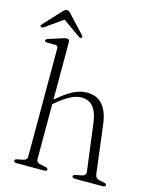

<svg xmlns="http://www.w3.org/2000/svg" viewBox="-128 -964 840 1049"><g transform="rotate(15 291.5 -439.5)"><path d="M173.5 -712V-51.5Q173.5 -41 179.5 -35Q185.5 -29 196.5 -27L225 -21.5Q240 -18.5 240 -10Q240 0 224.5 0H67.5Q60.5 0 56.8 -2.8Q53 -5.5 53 -10Q53 -14.5 56.8 -17.2Q60.5 -20 68 -21.5L98 -27Q109 -29.5 115 -35Q121 -40.5 121 -51V-661.5Q121 -670.5 117.5 -674.8Q114 -679 105.5 -679L60 -679.5Q52.5 -679.5 49.2 -681.8Q46 -684 46 -687.5Q46 -691.5 49.2 -694.5Q52.5 -697.5 60 -700L128.5 -722Q139.5 -726 146.5 -727.5Q153.5 -729 158 -729Q166 -729 169.8 -724.8Q173.5 -720.5 173.5 -712ZM161 -351 147 -365 172 -386Q225.5 -432.5 264.5 -452.2Q303.5 -472 341.5 -472Q400 -472 431.2 -434Q462.5 -396 470.5 -330L505 -54.5Q506.5 -42.5 512.8 -35.8Q519 -29 530.5 -26.5L556.5 -21.5Q564 -20 567.8 -17.2Q571.5 -14.5 571.5 -10Q571.5 -5.5 568 -2.8Q564.5 0 557 0H398.5Q383 0 383 -10Q383 -18.5 398 -21.5L428 -27Q440.5 -29 447 -36Q453.5 -43 452 -54.5L417.5 -321Q410 -379.5 386.2 -409Q362.5 -438.5 318.5 -438.5Q290.5 -438.5 258.2 -422Q226 -405.5 184.5 -371ZM125 -829.5H113L218 -755.5Q228 -749 234 -753Q236.5 -755 236.8 -758.8Q237 -762.5 233 -767L142 -865Q136 -872 131.2 -875.5Q126.5 -879 119.5 -879Q112.5 -879 107.2 -875.5Q102 -872 95.5 -865L5 -767Q0.5 -762.5 1 -758.8Q1.5 -755 4.5 -753Q10 -749 20.5 -755.5Z"/></g></svg>

Font: Fraunces ExtraLight
Style: Regular
Weight: 250
Version: Version 1.000;[b76b70a41]